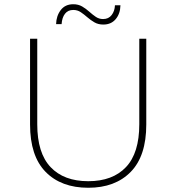

<svg xmlns="http://www.w3.org/2000/svg" viewBox="-20 -883 833 907"><path d="M397 4Q269 4 195.5 -71Q122 -146 122 -295V-700H156V-296Q156 -160 219 -93.5Q282 -27 397 -27Q512 -27 575 -93.5Q638 -160 638 -296V-700H671V-295Q671 -146 597.5 -71Q524 4 397 4ZM468 -767Q444 -767 426 -777.5Q408 -788 392.5 -801.5Q377 -815 361.5 -825.5Q346 -836 326 -836Q301 -836 287 -818Q273 -800 271 -769H245Q246 -808 267 -835.5Q288 -863 326 -863Q350 -863 368 -852.5Q386 -842 401.5 -828Q417 -814 432.5 -803.5Q448 -793 467 -793Q493 -793 507.5 -812Q522 -831 523 -858H549Q548 -818 526.5 -792.5Q505 -767 468 -767Z"/></svg>

Font: Montserrat Thin ExtraLight
Style: Regular
Weight: 250
Version: Version 9.000